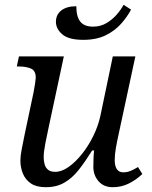

<svg xmlns="http://www.w3.org/2000/svg" viewBox="-20 -771 633 800"><path d="M327 -605Q266 -605 239.5 -628Q213 -651 213 -680Q213 -710 235.5 -727.5Q258 -745 298 -745Q298 -702 314.5 -681Q331 -660 368 -660Q399 -660 424 -675Q449 -690 467 -711Q485 -732 495 -751L526 -731Q511 -702 485 -672.5Q459 -643 420.5 -624Q382 -605 327 -605ZM171 9Q132 9 109 -6.5Q86 -22 75.5 -47.5Q65 -73 65 -102Q65 -121 70.5 -149.5Q76 -178 83 -212L120 -387Q123 -401 126 -422Q129 -443 129 -447Q129 -477 108.5 -485.5Q88 -494 59 -494H50L59 -536H246L182 -237Q176 -210 169 -174Q162 -138 162 -116Q162 -100 166 -86Q170 -72 180.5 -63.5Q191 -55 210 -55Q237 -55 266 -75.5Q295 -96 322 -130Q349 -164 369 -205Q389 -246 398 -287L450 -536H544L475 -215Q468 -184 463 -155.5Q458 -127 458 -104Q458 -79 467 -66Q476 -53 493 -53Q509 -53 523 -58.5Q537 -64 555 -75L573 -46Q548 -22 517 -6.5Q486 9 450 9Q412 9 390.5 -16Q369 -41 369 -75Q369 -89 369.5 -107Q370 -125 372 -144H364Q336 -99 309 -64.5Q282 -30 249 -10.5Q216 9 171 9Z"/></svg>

Font: Noto Serif
Style: Italic
Weight: 400
Italic angle: -12°
Designer: Monotype Design Team
Foundry: Monotype Imaging Inc.
Version: Version 2.013